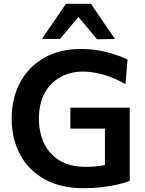

<svg xmlns="http://www.w3.org/2000/svg" viewBox="-20 -987 770 1019"><path d="M668.5 -27.5Q646 -17.5 607.5 -8.5Q569 0.5 521.5 6.2Q474 12 425 12Q302 12 216.5 -35.8Q131 -83.5 86.5 -167Q42 -250.5 42 -357Q42 -465.5 86.5 -549Q131 -632.5 213.5 -679.8Q296 -727 410.5 -727Q485.5 -727 550.8 -709.2Q616 -691.5 657 -671L646 -540.5Q583.5 -576 526.8 -591.5Q470 -607 421 -607Q353.5 -607 300.5 -577.8Q247.5 -548.5 217 -492.8Q186.5 -437 186.5 -356.5Q186.5 -286 213.2 -228Q240 -170 295.2 -135.8Q350.5 -101.5 436.5 -101.5Q490.5 -101.5 537 -111V-304.5H353.5V-415.5H668.5ZM495 -778.5Q470.5 -808 446 -837.5Q421 -867 396 -897Q371.5 -867.5 347.2 -838.5Q323 -809.5 298.5 -780.5H202Q234 -826.5 266 -873Q297.5 -919.5 330 -967H462.5Q494.5 -919.5 526.5 -872.8Q558.5 -826 590.5 -780Z"/></svg>

Font: Heraclito SemiBold
Style: Regular
Weight: 600
Designer: Kostas Bartsokas (font) & Cristiano Sobral (main changes)
Foundry: Kostas Bartsokas (font) & Cristiano Sobral (main changes)
Version: Version 1.00;July 8, 2020;FontCreator 13.0.0.2655 64-bit